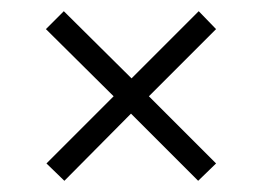

<svg xmlns="http://www.w3.org/2000/svg" viewBox="-20 -424 468 343"><path d="M95 -101 63 -132 183 -252 62 -372 94 -404 215 -284 335 -404 366 -372 246 -252 366 -132 334 -101 214 -221Z"/></svg>

Font: Saira Condensed Light
Style: Regular
Weight: 300
Width: 3
Designer: Hector Gatti with collaboration of the Omnibus-Type team
Foundry: Omnibus-Type
Version: Version 1.101